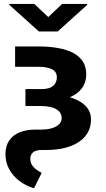

<svg xmlns="http://www.w3.org/2000/svg" viewBox="-20 -770 551 999"><path d="M58.6 -528.3H180.2Q236.8 -528.3 282.5 -520Q328.1 -511.7 361.1 -494.4Q394 -477.1 411.4 -449.5Q428.7 -421.9 428.7 -384.3Q428.7 -347.7 412.4 -320.3Q396 -293 365.5 -275.1Q335 -257.3 292.7 -248.5Q250.5 -239.7 198.2 -239.7H112.3V-306.6H196.3Q225.6 -306.6 242.9 -314.7Q260.3 -322.8 268.1 -337.2Q275.9 -351.6 275.9 -369.1Q275.9 -381.3 270.3 -391.4Q264.6 -401.4 252.9 -408.2Q241.2 -415 222.9 -418.7Q204.6 -422.4 180.2 -422.4H58.6ZM112.3 -282.2H193.8Q255.9 -282.2 304 -273.4Q352.1 -264.6 385.5 -247.6Q418.9 -230.5 436.3 -205.6Q453.6 -180.7 453.6 -148.4Q453.6 -110.8 437.3 -81.5Q420.9 -52.2 390.6 -31.7Q360.4 -11.2 317.6 -0.5Q274.9 10.3 222.7 10.3H198.7Q165.5 10.3 151.6 22.9Q137.7 35.6 137.7 55.7Q137.7 76.2 147.9 90.8Q158.2 105.5 172.1 114.7Q186 124 196.8 129.4L157.2 209.5Q114.3 196.8 81.1 171.6Q47.9 146.5 28.3 111.3Q8.8 76.2 8.3 33.2Q8.3 -10.3 27.8 -38.8Q47.4 -67.4 82.5 -81.5Q117.7 -95.7 165.5 -95.7H194.8Q219.7 -95.7 239.5 -100.1Q259.3 -104.5 272.7 -112.3Q286.1 -120.1 293.5 -131.1Q300.8 -142.1 300.8 -154.8Q300.8 -170.4 293.9 -181.9Q287.1 -193.4 272.9 -201.7Q258.8 -210 238.5 -214.1Q218.3 -218.3 191.9 -218.3H112.3ZM158.7 -749.5 231 -681.2 303.2 -749.5H433.1V-744.1L280.3 -606.4H182.1L28.3 -745.1V-749.5Z"/></svg>

Font: Roboto ExtraBold
Style: Regular
Weight: 800
Designer: Christian Robertson
Foundry: Google
Version: Version 3.009; 2024